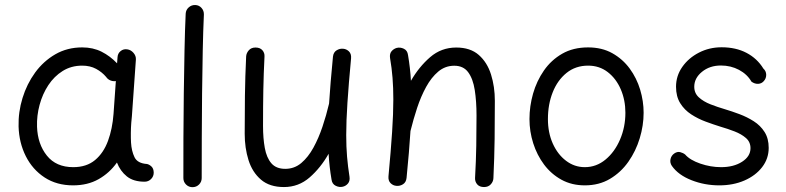

<svg xmlns="http://www.w3.org/2000/svg" viewBox="-20 -716 3160 772"><path d="M561.5 14.6Q516.6 14.6 490 -6.8Q463.4 -28.3 450.2 -62.5Q420.4 -20.5 376.5 4.4Q332.5 29.3 273.9 29.3Q208 29.3 159.4 -2.4Q110.8 -34.2 83.7 -88.1Q56.6 -142.1 54.7 -207.5Q53.2 -265.6 70.6 -322Q87.9 -378.4 121.3 -424.3Q154.8 -470.2 202.6 -497.8Q250.5 -525.4 310.5 -525.4Q354 -525.4 388.4 -508.1Q422.9 -490.7 450.7 -461.4L452.6 -486.3Q453.6 -501.5 465.1 -510.7Q476.6 -520 491.7 -517.6Q506.3 -515.6 516.8 -503.4Q527.3 -491.2 526.4 -476.6L510.3 -248.5Q509.3 -235.4 507.8 -222.2Q506.3 -202.6 506.1 -181.4Q505.9 -160.2 506.8 -143.1Q508.8 -108.9 520.8 -84Q532.7 -59.1 571.3 -56.6Q581.1 -54.2 589.4 -46.1Q597.7 -38.1 598.1 -22Q598.1 -6.8 587.4 3.9Q576.7 14.6 561.5 14.6ZM274.4 -43.9Q328.1 -43.9 362.3 -72.5Q396.5 -101.1 414.3 -149.7Q432.1 -198.2 436.5 -258.3L445.8 -390.1Q435.1 -388.2 424.1 -392.6Q413.1 -397 406.7 -406.7Q390.1 -426.3 366.2 -439.2Q342.3 -452.1 310.5 -452.1Q266.6 -452.1 232.2 -430.7Q197.8 -409.2 174.3 -373.5Q150.9 -337.9 139.2 -294.4Q127.4 -251 128.9 -206.5Q131.3 -136.7 168.5 -90.3Q205.6 -43.9 274.4 -43.9Z M765.1 -695.8Q780.3 -695.3 790.3 -684.1Q800.3 -672.9 799.8 -657.2Q796.9 -595.2 795.2 -512.5Q793.5 -429.7 792.5 -338.6Q791.5 -247.6 791.3 -159.9Q791 -72.3 791 0Q791 15.1 780.3 25.9Q769.5 36.6 753.9 36.6Q738.8 36.6 728 25.9Q717.3 15.1 717.3 0Q717.3 -72.3 717.5 -160.2Q717.8 -248 719 -339.4Q720.2 -430.7 721.9 -514.2Q723.6 -597.7 726.6 -661.1Q727.5 -676.3 738.8 -686.3Q750 -696.3 765.1 -695.8Z M1391.6 -481.4Q1381.8 -377 1377 -303.2Q1372.1 -229.5 1372.1 -172.9Q1372.1 -125.5 1375.5 -85.7Q1378.9 -45.9 1385.3 -5.4Q1387.7 11.2 1379.4 21.5Q1371.1 31.7 1358.4 34.7Q1344.2 38.1 1329.8 31Q1315.4 23.9 1313 5.9Q1308.6 -20 1305.7 -45.4Q1302.7 -70.8 1301.3 -97.7Q1269.5 -41.5 1225.1 -2.7Q1180.7 36.1 1121.6 36.1Q1064 36.1 1029.3 6.3Q994.6 -23.4 979.2 -72.3Q963.9 -121.1 963.9 -178.2Q963.9 -254.4 964.8 -331.1Q965.8 -407.7 969.7 -489.3Q970.7 -502.9 980.5 -513.9Q990.2 -524.9 1007.3 -524.9Q1025.4 -524.9 1034.9 -514.2Q1044.4 -503.4 1043.5 -488.8Q1040 -419.4 1038.8 -355.2Q1037.6 -291 1037.6 -209.5Q1037.6 -160.2 1044.7 -121.1Q1051.8 -82 1071 -59.6Q1090.3 -37.1 1127 -37.1Q1163.6 -37.1 1191.4 -60.5Q1219.2 -84 1240.2 -122.3Q1261.2 -160.6 1276.6 -206.5Q1292 -252.4 1302.7 -297.9Q1303.2 -299.3 1303.2 -300.3Q1305.7 -340.3 1309.6 -387Q1313.5 -433.6 1318.8 -488.3Q1320.8 -505.9 1333.5 -513.7Q1346.2 -521.5 1359.9 -520Q1373 -519 1383.1 -509.3Q1393.1 -499.5 1391.6 -481.4Z M1542 -7.3Q1551.8 -111.8 1556.6 -185.5Q1561.5 -259.3 1561.5 -315.9Q1561.5 -363.3 1558.3 -403.1Q1555.2 -442.9 1548.3 -482.9Q1545.9 -500 1554.4 -510Q1563 -520 1575.2 -523.4Q1589.4 -526.9 1603.8 -520Q1618.2 -513.2 1620.6 -494.6Q1625 -468.8 1627.9 -443.1Q1630.9 -417.5 1632.3 -391.1Q1664.6 -447.3 1709.5 -486.1Q1754.4 -524.9 1814.5 -524.9Q1871.1 -524.9 1905 -495.1Q1939 -465.3 1954.3 -416.5Q1969.7 -367.7 1969.7 -310.5Q1969.7 -234.4 1968.8 -157.7Q1967.8 -81.1 1963.9 0.5Q1963.4 14.2 1953.4 25.1Q1943.4 36.1 1926.3 36.1Q1908.2 36.1 1898.9 25.4Q1889.6 14.6 1890.1 0Q1894 -69.8 1895 -130.4Q1896 -190.9 1896 -251.5Q1896 -308.6 1888.9 -354Q1881.8 -399.4 1862.5 -425.5Q1843.3 -451.7 1806.6 -451.7Q1770 -451.7 1742.2 -428.2Q1714.4 -404.8 1693.4 -366.5Q1672.4 -328.1 1657.2 -282.2Q1642.1 -236.3 1630.9 -190.9Q1630.4 -189.5 1630.4 -188.5Q1627.9 -148.4 1624 -101.8Q1620.1 -55.2 1614.7 -0.5Q1612.8 17.1 1600.3 24.9Q1587.9 32.7 1573.7 31.2Q1560.5 30.3 1550.5 20.5Q1540.5 10.7 1542 -7.3Z M2344.7 -525.4Q2400.4 -525.4 2442.1 -502Q2483.9 -478.5 2512 -440.2Q2540 -401.9 2554 -355.5Q2567.9 -309.1 2567.9 -262.7Q2567.9 -211.4 2552.2 -159.9Q2536.6 -108.4 2506.6 -65.7Q2476.6 -22.9 2432.6 3.2Q2388.7 29.3 2331.5 29.3Q2278.8 29.3 2237.5 6.6Q2196.3 -16.1 2167.7 -54.2Q2139.2 -92.3 2124 -139.9Q2108.9 -187.5 2108.9 -237.3Q2108.9 -288.6 2123.3 -339.4Q2137.7 -390.1 2167 -432.4Q2196.3 -474.6 2240.5 -500Q2284.7 -525.4 2344.7 -525.4ZM2344.7 -452.1Q2294.4 -452.1 2258.1 -422.9Q2221.7 -393.6 2202.4 -345Q2183.1 -296.4 2183.1 -237.3Q2183.1 -182.6 2202.6 -138.9Q2222.2 -95.2 2255.9 -69.6Q2289.6 -43.9 2331.5 -43.9Q2377.9 -43.9 2414.8 -74.5Q2451.7 -105 2473.1 -155Q2494.6 -205.1 2494.6 -262.7Q2494.6 -313.5 2476.1 -356.7Q2457.5 -399.9 2423.8 -426Q2390.1 -452.1 2344.7 -452.1Z M3051.3 -390.1Q3042 -379.4 3028.1 -378.9Q3014.2 -378.4 3001.5 -387.7Q2984.4 -417.5 2951.4 -435.1Q2918.5 -452.6 2878.9 -452.6Q2833.5 -452.6 2802.5 -427.2Q2771.5 -401.9 2771.5 -367.2Q2771.5 -341.3 2790 -324.5Q2808.6 -307.6 2836.7 -296.6Q2864.7 -285.6 2894.5 -276.9Q2922.4 -268.6 2953.1 -257.1Q2983.9 -245.6 3010.7 -228.5Q3037.6 -211.4 3054.2 -185.3Q3070.8 -159.2 3070.8 -121.6Q3070.8 -78.1 3044.4 -43.9Q3018.1 -9.8 2973.1 9.8Q2928.2 29.3 2872.1 29.3Q2813 29.3 2760.3 8.5Q2707.5 -12.2 2681.6 -48.8Q2672.9 -61.5 2676 -76.2Q2679.2 -90.8 2691.4 -99.1Q2703.6 -107.4 2715.3 -104.2Q2727.1 -101.1 2734.9 -94.7Q2754.4 -72.3 2795.9 -58.1Q2837.4 -43.9 2879.4 -43.9Q2930.2 -43.9 2963.9 -65.7Q2997.6 -87.4 2997.6 -120.1Q2997.6 -145 2979.5 -160.9Q2961.4 -176.8 2933.8 -187.5Q2906.2 -198.2 2877.4 -206.5Q2849.1 -215.3 2817.9 -226.8Q2786.6 -238.3 2759.3 -256.1Q2731.9 -273.9 2715.1 -301Q2698.2 -328.1 2698.2 -367.2Q2698.2 -411.1 2723.4 -447Q2748.5 -482.9 2790.3 -504.4Q2832 -525.9 2881.3 -525.9Q2939 -525.9 2981.7 -503.4Q3024.4 -481 3049.3 -440.4Q3060.5 -430.2 3060.8 -415.5Q3061 -400.9 3051.3 -390.1Z"/></svg>

Font: Mikhak-FD Regular
Style: FD-Regular
Weight: 400
Designer: Amin Abedi
Version: Version 3.2